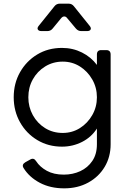

<svg xmlns="http://www.w3.org/2000/svg" viewBox="-20 -810 702 1050"><path d="M331 220Q255 220 197.5 189.5Q140 159 109 109Q97 90 119 77L146 62Q165 51 178 72Q198 103 236 124Q274 145 329 145Q378 145 419 126Q460 107 485 70Q510 33 510 -21V-107Q480 -60 429 -34Q378 -8 319 -8Q244 -8 184 -44Q124 -80 89.5 -141.5Q55 -203 55 -278Q55 -354 89.5 -415Q124 -476 183.5 -512Q243 -548 319 -548Q378 -548 428 -523Q478 -498 510 -455V-512Q510 -536 534 -536H561Q585 -536 585 -512V-21Q585 48 552.5 102.5Q520 157 462.5 188.5Q405 220 331 220ZM323 -83Q375 -83 417 -109.5Q459 -136 484.5 -180.5Q510 -225 510 -278Q510 -331 484.5 -375.5Q459 -420 417 -446.5Q375 -473 323 -473Q270 -473 227 -446.5Q184 -420 159.5 -376Q135 -332 135 -278Q135 -225 159.5 -180.5Q184 -136 226.5 -109.5Q269 -83 323 -83ZM207 -640Q192 -640 187 -648.5Q182 -657 192 -669L278 -776Q289 -790 307 -790H355Q373 -790 384 -776L470 -669Q480 -657 475.5 -648.5Q471 -640 456 -640H424Q407 -640 395 -654L348 -710Q341 -720 331.5 -720Q322 -720 314 -710L268 -654Q257 -640 239 -640Z"/></svg>

Font: Pitagon Sans Text
Style: Regular
Weight: 400
Designer: Travis Tran
Foundry: Pitagon
Version: Version 1.001; ttfautohint (v1.8.4.7-5d5b);gftools[0.9.26]